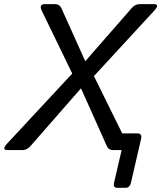

<svg xmlns="http://www.w3.org/2000/svg" viewBox="-57 -720 773 921"><path d="M-20.5 0Q-51.8 0 -22 -32.2L289.6 -367.2L143.6 -668Q127.9 -700.2 159.7 -700.2H207.5Q228.5 -700.2 237.3 -681.2L352.1 -426.3L574.7 -681.2Q591.3 -700.2 613.3 -700.2H680.7Q711.9 -700.2 682.1 -668L393.6 -355L529.3 -80.1H601.6Q626 -80.1 619.6 -53.2L571.3 156.2Q565.4 180.7 546.4 180.7H504.4Q484.4 180.7 490.2 156.2L526.4 0H485.4Q463.9 0 455.6 -19L331.5 -296.4L88.9 -19Q72.3 0 50.3 0Z"/></svg>

Font: Istok
Style: Italic
Weight: 500
Italic angle: -13°
Designer: Andrey V. Panov
Foundry: Andrey V. Panov
Version: Version 1.0.3